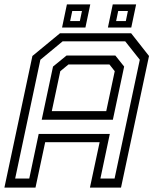

<svg xmlns="http://www.w3.org/2000/svg" viewBox="-37 -851 701 871"><path d="M-17 0 110 -597 235 -700H558L639 -597L512 0H371L415 -206H168L124 0ZM31.8 -41.2H95.8L138.5 -243.5H461.2L418.5 -41.2H482.8L597.2 -580L531 -663.5H247.2L146.2 -580ZM198 -347H445L483.5 -528L459.5 -558.5H273.5L236.5 -528ZM152.2 -307.8 203.5 -549 265 -599.2H486.2L526.2 -549L475 -307.8ZM452.5 -726 474.5 -831H580.5L558.5 -726ZM244.5 -726 266.5 -831H372.5L350.5 -726ZM281.2 -755.5H325.2L334.8 -801H290.8ZM489.8 -755.5H533.8L543.2 -801H499.2Z"/></svg>

Font: Tourney Thin
Style: Italic
Weight: 100
Italic angle: -12°
Designer: Tyler Finck
Foundry: Etcetera Type Co
Version: Version 1.015